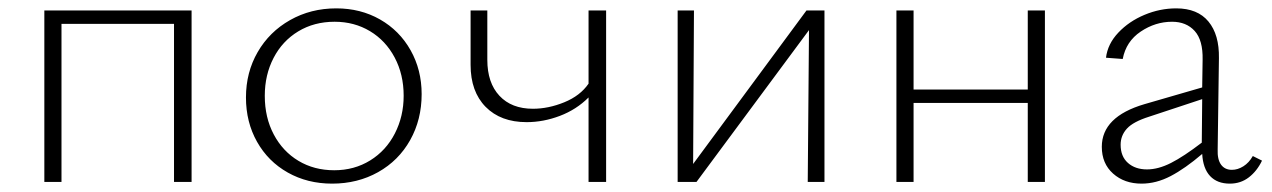

<svg xmlns="http://www.w3.org/2000/svg" viewBox="-20 -435 3040 459"><path d="M438 0H396V-378H127V0H86V-410H438Z M568 -202Q568 -262 596 -310.5Q624 -359 673.5 -387Q723 -415 784 -415Q842 -415 888.5 -388.5Q935 -362 961.5 -315Q988 -268 988 -210Q988 -149 960.5 -100Q933 -51 884 -23.5Q835 4 774 4Q715 4 668 -22.5Q621 -49 594.5 -96Q568 -143 568 -202ZM945 -206Q945 -257 923.5 -297.5Q902 -338 864.5 -360.5Q827 -383 780 -383Q731 -383 693 -360Q655 -337 634 -296.5Q613 -256 613 -206Q613 -154 634.5 -113.5Q656 -73 693.5 -50.5Q731 -28 779 -28Q827 -28 865 -51.5Q903 -75 924 -116Q945 -157 945 -206Z M1429 -410V0H1387V-202Q1358 -173 1318.5 -158Q1279 -143 1239 -143Q1177 -143 1141 -179.5Q1105 -216 1105 -280V-410H1145V-292Q1145 -237 1174 -206Q1203 -175 1254 -175Q1291 -175 1329 -190.5Q1367 -206 1387 -235V-410Z M1951 0H1911L1914 -363L1645 0H1600V-410H1639L1637 -43L1908 -410H1951Z M2478 -410V0H2437V-189H2164V0H2123V-410H2164V-221H2437V-410Z M2997 -51Q2985 -26 2965.5 -11Q2946 4 2920 4Q2890 4 2873 -14Q2856 -32 2854 -67Q2813 -32 2778.5 -14Q2744 4 2709 4Q2668 4 2641 -20Q2614 -44 2614 -84Q2614 -156 2716 -186L2854 -226L2855 -292Q2856 -339 2836 -361Q2816 -383 2782 -383Q2742 -383 2707 -359.5Q2672 -336 2664 -294L2624 -297Q2628 -330 2653.5 -357Q2679 -384 2716 -399.5Q2753 -415 2792 -415Q2843 -415 2869 -383.5Q2895 -352 2894 -296L2891 -78Q2890 -54 2899 -41.5Q2908 -29 2925 -29Q2939 -29 2952.5 -37.5Q2966 -46 2975 -62ZM2722 -30Q2749 -30 2779.5 -45.5Q2810 -61 2853 -94L2854 -198L2727 -156Q2689 -144 2674 -127.5Q2659 -111 2659 -89Q2659 -61 2676.5 -45.5Q2694 -30 2722 -30Z"/></svg>

Font: Ysabeau Light
Style: Regular
Weight: 300
Designer: Christian Thalmann (Catharsis Fonts)
Version: Version 0.003